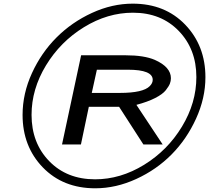

<svg xmlns="http://www.w3.org/2000/svg" viewBox="-20 -787 1139 1046"><path d="M103 -161.1Q103 -277.3 154.1 -388.7Q205.1 -500 288.1 -583Q371.1 -666 481 -716.6Q590.8 -767.1 703.1 -767.1Q878.9 -767.1 989 -652.6Q1099.1 -538.1 1099.1 -366.2Q1099.1 -252.4 1048.1 -140.6Q997.1 -28.8 915 54.2Q833 137.2 722.4 188Q611.8 238.8 499 238.8Q323.2 238.8 213.1 124.8Q103 10.7 103 -161.1ZM151.9 -161.1Q151.9 -8.3 248 90.8Q344.2 189.9 498 189.9Q636.2 189.9 764.6 111.1Q893.1 32.2 971.4 -97.4Q1049.8 -227.1 1049.8 -367.2Q1049.8 -519 953.9 -618.4Q857.9 -717.8 704.1 -717.8Q565.9 -717.8 437.5 -638.9Q309.1 -560.1 230.5 -430.7Q151.9 -301.3 151.9 -161.1ZM317.9 0 421.9 -485.8H665Q765.1 -485.8 823.2 -460.9Q911.1 -421.9 911.1 -360.8Q911.1 -345.7 905.5 -331.3Q899.9 -316.9 883.1 -295.4Q866.2 -273.9 825.2 -252.9Q784.2 -231.9 723.1 -215.8L866.2 0H761.2L628.9 -205.1H463.9L420.9 0ZM480 -280.8H632.8Q759.8 -280.8 795.9 -317.9Q812 -334 812 -352.1Q812 -407.2 676.8 -407.2H507.8Z"/></svg>

Font: CMU Bright
Style: SemiBoldOblique
Weight: 600
Italic angle: -12°
Version: Version 0.7.0